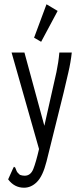

<svg xmlns="http://www.w3.org/2000/svg" viewBox="-20 -702 390 896"><path d="M92 174Q47 174 18 135L40 86L45 76L51 80Q54 88 57.5 96Q61 104 73 114Q84 118 95 118Q123 118 135.5 86.5Q148 55 162 -6V-7L34 -457H94L187 -115L223 -275Q234 -321 243.5 -366Q253 -411 257 -457H315Q310 -411 299 -364Q288 -317 277 -270L197 52Q180 119 153 146.5Q126 174 92 174ZM172 -507 139 -526 197 -682 249 -651Z"/></svg>

Font: Inconsolata ExtraCondensed
Style: Regular
Weight: 400
Width: 2
Monospace: yes
Designer: Raph Levien, Cyreal, Brenton Simpson
Foundry: Raph Levien, Cyreal, Google
Version: Version 3.001; ttfautohint (v1.8.2.53-6de2)